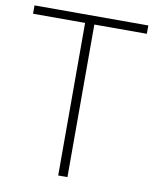

<svg xmlns="http://www.w3.org/2000/svg" viewBox="-81 -776 676 839"><g transform="rotate(10 256.5 -357.0)"><path d="M276 0H235V-677H4V-714H509V-677H276Z"/></g></svg>

Font: Noto Sans Hebrew Thin ExtraLight
Style: Regular
Weight: 250
Version: Version 3.001